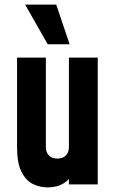

<svg xmlns="http://www.w3.org/2000/svg" viewBox="-20 -800 503 833"><path d="M186 13Q153.5 13 123.2 -1.5Q93 -16 73.5 -53.8Q54 -91.5 54 -162V-550H179V-162Q179 -139.5 192 -125.8Q205 -112 229 -112Q253 -112 266 -125.8Q279 -139.5 279 -162V-550H404V0H279V-84L301 -55Q285.5 -23 256.8 -5Q228 13 186 13ZM187 -608 89 -780H224L282 -608Z"/></svg>

Font: Mohave Light
Style: Bold
Weight: 700
Version: Version 2.003